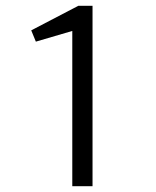

<svg xmlns="http://www.w3.org/2000/svg" viewBox="-20 -644 540 664"><path d="M230 -537 104 -500 88 -539 251 -624H300V0H230Z"/></svg>

Font: Vazir Code
Style: Code
Weight: 400
Foundry: DejaVu fonts team - Redesigned by Saber Rastikerdar
Version: Version 1.1.2